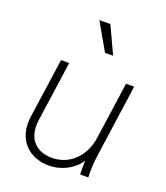

<svg xmlns="http://www.w3.org/2000/svg" viewBox="-146 -889 862 1000"><g transform="rotate(20 285.5 -389.0)"><path d="M241 12C313 12 376 -22 412 -76C411 -53 411 -30 412 0H457C456 -45 457 -77 463 -121L520 -526H475L430 -208C416 -111 347 -31 243 -31C160 -31 97 -83 113 -194L160 -526H115L68 -198C48 -61 135 12 241 12ZM231 -790 317 -640H362L292 -790Z"/></g></svg>

Font: Mluvka ExtraLight
Style: Italic
Weight: 200
Italic angle: -8°
Designer: Modified by Jiří Krblich, Original typeface by Gumpita Rahayu
Foundry: Gumpita Rahayu & Jiří Krblich
Version: Version 2.000;Glyphs 3.1.1 (3134)